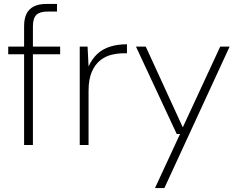

<svg xmlns="http://www.w3.org/2000/svg" viewBox="-20 -740 1213 980"><path d="M103 0V-607Q103 -644 115 -669Q127 -694 152.5 -707Q178 -720 218 -720H271V-681H223Q183 -681 165.5 -664Q148 -647 148 -605V0ZM22 -463V-502H287V-463Z M387 0V-502H427L432 -401Q450 -440 477 -465Q504 -490 542 -502Q580 -514 628 -514V-468H611Q581 -468 549.5 -460.5Q518 -453 491.5 -432Q465 -411 448.5 -373Q432 -335 432 -276V0Z M771 220 899 -56H882L674 -502H724L913 -90L1104 -502H1152L819 220Z"/></svg>

Font: DM Sans 16pt ExtraLight
Style: Regular
Weight: 250
Version: Version 4.004;gftools[0.9.30]